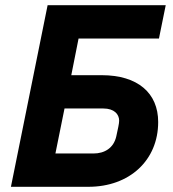

<svg xmlns="http://www.w3.org/2000/svg" viewBox="-20 -718 665 738"><path d="M22 0H320C478 0 588 -102 588 -249C588 -360 510 -429 371 -429H254L282 -570H591L617 -698H163ZM193 -128 228 -301H377C419 -301 438 -279 438 -254C438 -243 433 -222 427 -194C417 -149 382 -128 339 -128Z"/></svg>

Font: LVC Sans
Style: Bold Italic
Weight: 700
Italic angle: -11.31°
Designer: Mike Abbink, Paul van der Laan, Pieter van Rosmalen
Foundry: Bold Monday
Version: Version 3.0